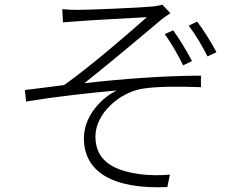

<svg xmlns="http://www.w3.org/2000/svg" viewBox="-20 -771 1040 817"><path d="M717 -642 681 -626C710 -586 739 -535 759 -493L797 -511C773 -558 740 -610 717 -642ZM819 -679 783 -662C812 -624 842 -573 863 -531L901 -549C877 -595 842 -649 819 -679ZM245 -732 248 -676C264 -677 291 -679 317 -681C359 -685 560 -695 605 -698C542 -642 371 -493 253 -409C204 -403 139 -394 86 -388L91 -339C219 -360 363 -376 477 -386C417 -358 337 -281 337 -183C337 -40 459 35 692 25L703 -28C668 -25 625 -23 567 -31C476 -45 386 -79 386 -190C386 -289 490 -379 589 -394C647 -403 738 -404 835 -400V-449C681 -449 498 -435 339 -417C424 -484 593 -625 667 -688C677 -696 696 -709 705 -715L671 -751C660 -748 643 -744 625 -743C572 -738 358 -729 315 -729C287 -729 265 -730 245 -732Z"/></svg>

Font: Noto Sans T Chinese Light
Style: Regular
Weight: 300
Designer: Ryoko NISHIZUKA (kana & ideographs); Paul D. Hunt (Latin, Greek & Cyrillic); Wenlong ZHANG (bopomofo); Sandoll Communica
Foundry: Adobe Systems Incorporated
Version: Version 1.000;PS 1;hotconv 1.0.78;makeotf.lib2.5.61930